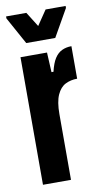

<svg xmlns="http://www.w3.org/2000/svg" viewBox="-80 -717 399 756"><g transform="rotate(-10 119.5 -339.0)"><path d="M29 0V-510H135L139 -431H147Q155 -465 167 -483.5Q179 -502 196 -510Q213 -518 234 -518V-388Q208 -388 187 -377.5Q166 -367 153.5 -339.5Q141 -312 141 -262V0ZM61 -561 1 -670V-678H82L119 -619L159 -678H239V-670L177 -561Z"/></g></svg>

Font: Saira UltraCondensed ExtraBold
Style: Regular
Weight: 800
Width: 1
Designer: Hector Gatti with collaboration of the Omnibus-Type team
Foundry: Omnibus-Type
Version: Version 1.101